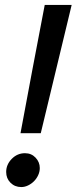

<svg xmlns="http://www.w3.org/2000/svg" viewBox="-20 -748 310 777"><path d="M63 -209Q87 -340 111.5 -468.5Q136 -597 161 -728H270Q238 -597 207.5 -468.5Q177 -340 145 -209ZM66 9Q40 9 22.5 -8.5Q5 -26 5 -52Q5 -82 27.5 -105Q50 -128 81 -128Q107 -128 124 -110Q141 -92 141 -68Q141 -53 134.5 -39Q128 -25 117.5 -14.5Q107 -4 93.5 2.5Q80 9 66 9Z"/></svg>

Font: Rosa Sans Medium
Style: Italic
Weight: 500
Italic angle: -12°
Designer: Pentagram / MCKL
Foundry: Pentagram / MCKL
Version: Version 1.005;September 16, 2019;FontCreator 11.5.0.2425 64-